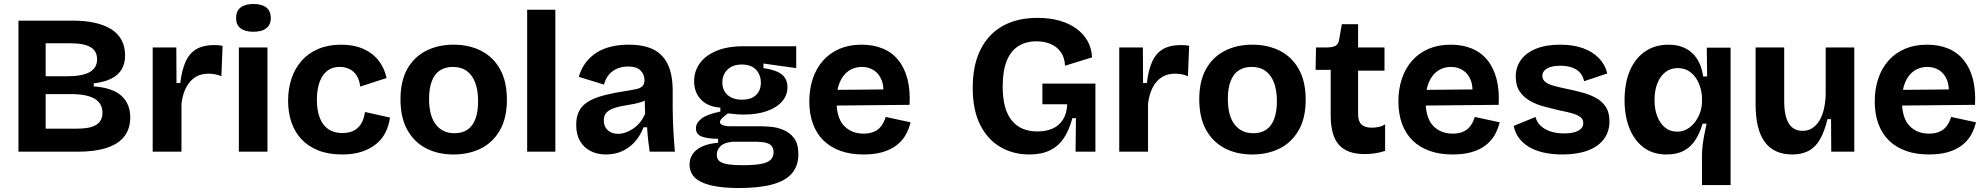

<svg xmlns="http://www.w3.org/2000/svg" viewBox="-20 -764 10006 967"><path d="M73 0V-660H347Q408 -660 456 -649.5Q504 -639 538.5 -618Q573 -597 591.5 -563.5Q610 -530 610 -484Q610 -445 593.5 -416Q577 -387 542.5 -369Q508 -351 452 -344V-329Q547 -322 591.5 -281.5Q636 -241 636 -173Q636 -116 606.5 -77.5Q577 -39 518 -19.5Q459 0 372 0ZM210 -116H370Q434 -116 465 -135.5Q496 -155 496 -196Q496 -243 457 -266.5Q418 -290 339 -290H210ZM210 -380H318Q396 -380 432.5 -401.5Q469 -423 469 -465Q469 -507 436 -526.5Q403 -546 335 -546H210Z M749 0V-254V-525H868L869 -346H888Q896 -413 915.5 -455Q935 -497 970 -517Q1005 -537 1057 -537Q1066 -537 1076.5 -536.5Q1087 -536 1101 -533L1095 -380Q1080 -387 1062 -390Q1044 -393 1030 -393Q991 -393 963 -375Q935 -357 917.5 -323.5Q900 -290 894 -242V0Z M1183 0V-525H1327V0ZM1256 -604Q1214 -604 1191.5 -621.5Q1169 -639 1169 -673Q1169 -708 1191.5 -726Q1214 -744 1256 -744Q1299 -744 1321.5 -726Q1344 -708 1344 -673Q1344 -640 1321.5 -622Q1299 -604 1256 -604Z M1703 14Q1635 14 1584 -6Q1533 -26 1499 -62Q1465 -98 1448 -147.5Q1431 -197 1431 -256Q1431 -318 1448.5 -369.5Q1466 -421 1500 -459Q1534 -497 1584 -518Q1634 -539 1698 -539Q1762 -539 1809.5 -518Q1857 -497 1886.5 -459.5Q1916 -422 1927 -371L1794 -328Q1791 -359 1777.5 -381.5Q1764 -404 1741.5 -415.5Q1719 -427 1691 -427Q1662 -427 1641 -415.5Q1620 -404 1605.5 -382.5Q1591 -361 1583.5 -330.5Q1576 -300 1576 -262Q1576 -208 1590.5 -170.5Q1605 -133 1633.5 -113.5Q1662 -94 1704 -94Q1744 -94 1768 -109.5Q1792 -125 1803.5 -149.5Q1815 -174 1818 -200L1944 -172Q1939 -133 1922.5 -99Q1906 -65 1876 -40Q1846 -15 1803.5 -0.5Q1761 14 1703 14Z M2264 14Q2185 14 2125 -17.5Q2065 -49 2031 -110.5Q1997 -172 1997 -264Q1997 -356 2031.5 -417Q2066 -478 2126.5 -508.5Q2187 -539 2264 -539Q2343 -539 2403.5 -508Q2464 -477 2498.5 -415.5Q2533 -354 2533 -262Q2533 -169 2497.5 -107.5Q2462 -46 2401.5 -16Q2341 14 2264 14ZM2269 -93Q2308 -93 2334.5 -111Q2361 -129 2374.5 -165.5Q2388 -202 2388 -254Q2388 -309 2373.5 -347.5Q2359 -386 2331 -406.5Q2303 -427 2260 -427Q2223 -427 2196 -409.5Q2169 -392 2155 -355.5Q2141 -319 2141 -266Q2141 -181 2175 -137Q2209 -93 2269 -93Z M2635 0V-715H2777V0Z M3032 14Q2988 14 2954 -3.5Q2920 -21 2901 -54Q2882 -87 2882 -136Q2882 -179 2898.5 -208Q2915 -237 2947 -255Q2979 -273 3026 -285Q3073 -297 3133 -306Q3165 -311 3185.5 -315.5Q3206 -320 3216 -330.5Q3226 -341 3226 -361Q3226 -389 3206 -409Q3186 -429 3143 -429Q3114 -429 3089.5 -419Q3065 -409 3047.5 -389Q3030 -369 3022 -338L2895 -377Q2907 -418 2929.5 -448Q2952 -478 2984 -498.5Q3016 -519 3057 -529Q3098 -539 3146 -539Q3223 -539 3271.5 -514.5Q3320 -490 3344 -438.5Q3368 -387 3368 -306V-216Q3368 -181 3369.5 -145Q3371 -109 3373.5 -72.5Q3376 -36 3379 0H3252Q3248 -25 3244.5 -57.5Q3241 -90 3239 -123H3221Q3207 -85 3181 -54Q3155 -23 3117.5 -4.5Q3080 14 3032 14ZM3093 -90Q3112 -90 3131.5 -97Q3151 -104 3169.5 -116.5Q3188 -129 3203.5 -148Q3219 -167 3229 -191L3227 -275L3250 -270Q3232 -257 3208 -249.5Q3184 -242 3158.5 -238Q3133 -234 3108 -229Q3083 -224 3063.5 -216Q3044 -208 3032.5 -194.5Q3021 -181 3021 -157Q3021 -126 3041 -108Q3061 -90 3093 -90Z M3702 183Q3616 183 3560.5 169.5Q3505 156 3479 130Q3453 104 3453 65Q3453 19 3489.5 -10Q3526 -39 3597 -45V-65Q3543 -65 3514 -76.5Q3485 -88 3485 -117Q3485 -145 3513.5 -167Q3542 -189 3608 -202V-222Q3546 -226 3511 -262Q3476 -298 3476 -355Q3476 -405 3504 -444.5Q3532 -484 3587.5 -507.5Q3643 -531 3724 -531H3990V-421L3825 -444V-421Q3889 -412 3917.5 -389Q3946 -366 3946 -325Q3946 -284 3919 -253Q3892 -222 3842.5 -204.5Q3793 -187 3724 -187Q3711 -187 3696 -188Q3681 -189 3646 -193Q3627 -179 3616.5 -168.5Q3606 -158 3606 -149Q3606 -142 3613.5 -137Q3621 -132 3633.5 -130Q3646 -128 3659 -128H3809Q3829 -128 3861 -125.5Q3893 -123 3925 -110Q3957 -97 3979 -68.5Q4001 -40 4001 13Q4001 71 3968.5 109Q3936 147 3869.5 165Q3803 183 3702 183ZM3718 68Q3779 68 3813 61.5Q3847 55 3861.5 40.5Q3876 26 3876 4Q3876 -16 3867.5 -27Q3859 -38 3845.5 -42.5Q3832 -47 3818.5 -48.5Q3805 -50 3795 -50H3669Q3627 -46 3608.5 -27.5Q3590 -9 3590 15Q3590 37 3604 48Q3618 59 3646.5 63.5Q3675 68 3718 68ZM3716 -262Q3764 -262 3788 -285.5Q3812 -309 3812 -347Q3812 -387 3787.5 -413Q3763 -439 3716 -439Q3670 -439 3644 -413.5Q3618 -388 3618 -348Q3618 -323 3629.5 -303.5Q3641 -284 3663 -273Q3685 -262 3716 -262Z M4329 14Q4264 14 4213.5 -4Q4163 -22 4128 -56Q4093 -90 4074.5 -140Q4056 -190 4056 -253Q4056 -315 4073.5 -367.5Q4091 -420 4125 -458.5Q4159 -497 4208 -518Q4257 -539 4319 -539Q4379 -539 4426 -519.5Q4473 -500 4504.5 -461Q4536 -422 4550.5 -365.5Q4565 -309 4561 -236L4149 -232V-311L4478 -314L4427 -274Q4434 -327 4420 -361Q4406 -395 4379.5 -411Q4353 -427 4321 -427Q4283 -427 4254 -407Q4225 -387 4209 -348.5Q4193 -310 4193 -256Q4193 -171 4230.5 -131Q4268 -91 4329 -91Q4357 -91 4376.5 -98.5Q4396 -106 4408.5 -118Q4421 -130 4428.5 -145Q4436 -160 4441 -175L4566 -148Q4557 -111 4539.5 -81.5Q4522 -52 4493 -30.5Q4464 -9 4423.5 2.5Q4383 14 4329 14Z M5164 14Q5083 14 5018.5 -23.5Q4954 -61 4916.5 -135.5Q4879 -210 4879 -323Q4879 -406 4900.5 -470.5Q4922 -535 4963.5 -580.5Q5005 -626 5066 -650Q5127 -674 5207 -674Q5267 -674 5316 -660Q5365 -646 5401 -620Q5437 -594 5457.5 -557.5Q5478 -521 5480 -475L5344 -433Q5342 -475 5322.5 -502Q5303 -529 5271.5 -542.5Q5240 -556 5201 -556Q5147 -556 5108.5 -531.5Q5070 -507 5050 -456.5Q5030 -406 5030 -329Q5030 -270 5041.5 -227.5Q5053 -185 5076 -157Q5099 -129 5131 -115.5Q5163 -102 5205 -102Q5249 -102 5281.5 -116.5Q5314 -131 5333.5 -161.5Q5353 -192 5355 -239H5230V-343H5497V-222V0H5397L5399 -169H5381Q5365 -109 5338 -68.5Q5311 -28 5268.5 -7Q5226 14 5164 14Z M5617 0V-254V-525H5736L5737 -346H5756Q5764 -413 5783.5 -455Q5803 -497 5838 -517Q5873 -537 5925 -537Q5934 -537 5944.5 -536.5Q5955 -536 5969 -533L5963 -380Q5948 -387 5930 -390Q5912 -393 5898 -393Q5859 -393 5831 -375Q5803 -357 5785.5 -323.5Q5768 -290 5762 -242V0Z M6287 14Q6208 14 6148 -17.5Q6088 -49 6054 -110.5Q6020 -172 6020 -264Q6020 -356 6054.5 -417Q6089 -478 6149.5 -508.5Q6210 -539 6287 -539Q6366 -539 6426.5 -508Q6487 -477 6521.5 -415.5Q6556 -354 6556 -262Q6556 -169 6520.5 -107.5Q6485 -46 6424.5 -16Q6364 14 6287 14ZM6292 -93Q6331 -93 6357.5 -111Q6384 -129 6397.5 -165.5Q6411 -202 6411 -254Q6411 -309 6396.5 -347.5Q6382 -386 6354 -406.5Q6326 -427 6283 -427Q6246 -427 6219 -409.5Q6192 -392 6178 -355.5Q6164 -319 6164 -266Q6164 -181 6198 -137Q6232 -93 6292 -93Z M6853 12Q6765 12 6723.5 -34.5Q6682 -81 6682 -183V-412H6606L6608 -525H6661Q6692 -525 6707 -534Q6722 -543 6725 -567L6738 -642H6820V-525H6953V-408H6820V-189Q6820 -153 6837 -137Q6854 -121 6889 -121Q6908 -121 6925.5 -125Q6943 -129 6956 -138V-4Q6925 6 6899 9Q6873 12 6853 12Z M7296 14Q7231 14 7180.5 -4Q7130 -22 7095 -56Q7060 -90 7041.5 -140Q7023 -190 7023 -253Q7023 -315 7040.5 -367.5Q7058 -420 7092 -458.5Q7126 -497 7175 -518Q7224 -539 7286 -539Q7346 -539 7393 -519.5Q7440 -500 7471.5 -461Q7503 -422 7517.5 -365.5Q7532 -309 7528 -236L7116 -232V-311L7445 -314L7394 -274Q7401 -327 7387 -361Q7373 -395 7346.5 -411Q7320 -427 7288 -427Q7250 -427 7221 -407Q7192 -387 7176 -348.5Q7160 -310 7160 -256Q7160 -171 7197.5 -131Q7235 -91 7296 -91Q7324 -91 7343.5 -98.5Q7363 -106 7375.5 -118Q7388 -130 7395.5 -145Q7403 -160 7408 -175L7533 -148Q7524 -111 7506.5 -81.5Q7489 -52 7460 -30.5Q7431 -9 7390.5 2.5Q7350 14 7296 14Z M7849 14Q7796 14 7753 4Q7710 -6 7679 -25Q7648 -44 7629 -70.5Q7610 -97 7604 -130L7714 -175Q7718 -153 7736 -134Q7754 -115 7784.5 -103.5Q7815 -92 7858 -92Q7904 -92 7929 -105.5Q7954 -119 7954 -144Q7954 -163 7940 -174Q7926 -185 7899 -193Q7872 -201 7834 -208Q7797 -217 7758.5 -227Q7720 -237 7687.5 -255Q7655 -273 7634.5 -302.5Q7614 -332 7614 -378Q7614 -426 7640 -462Q7666 -498 7716 -518.5Q7766 -539 7838 -539Q7903 -539 7952 -521.5Q8001 -504 8032.5 -471.5Q8064 -439 8075 -394L7958 -355Q7954 -379 7938.5 -397Q7923 -415 7897.5 -424Q7872 -433 7838 -433Q7795 -433 7771.5 -419Q7748 -405 7748 -382Q7748 -363 7763.5 -351Q7779 -339 7807 -331.5Q7835 -324 7873 -316Q7913 -308 7951 -297.5Q7989 -287 8019.5 -270Q8050 -253 8068 -225Q8086 -197 8086 -153Q8086 -101 8058 -63.5Q8030 -26 7977 -6Q7924 14 7849 14Z M8552 168V21Q8552 -4 8555 -30.5Q8558 -57 8563.5 -85Q8569 -113 8575 -141H8555Q8541 -93 8518 -58Q8495 -23 8460 -4.5Q8425 14 8374 14Q8304 14 8257 -22Q8210 -58 8186 -119.5Q8162 -181 8162 -259Q8162 -345 8188.5 -407.5Q8215 -470 8265 -504.5Q8315 -539 8384 -539Q8432 -539 8468 -521Q8504 -503 8527 -468Q8550 -433 8558 -379H8578L8576 -524H8696V-263V168ZM8427 -101Q8451 -101 8470.5 -110.5Q8490 -120 8505 -135.5Q8520 -151 8530.5 -170Q8541 -189 8546.5 -210Q8552 -231 8552 -250V-269Q8552 -293 8544.5 -320Q8537 -347 8522.5 -369.5Q8508 -392 8485 -406.5Q8462 -421 8429 -421Q8394 -421 8368 -401Q8342 -381 8327.5 -345Q8313 -309 8313 -259Q8313 -213 8327 -177.5Q8341 -142 8366 -121.5Q8391 -101 8427 -101Z M9007 14Q8915 14 8868.5 -48.5Q8822 -111 8822 -239V-525H8966V-257Q8966 -180 8989 -142.5Q9012 -105 9059 -105Q9087 -105 9108 -119Q9129 -133 9144 -158Q9159 -183 9166.5 -217Q9174 -251 9175 -290V-525H9319V-214V0H9203L9202 -164H9184Q9169 -102 9146.5 -62.5Q9124 -23 9089.5 -4.5Q9055 14 9007 14Z M9695 14Q9630 14 9579.5 -4Q9529 -22 9494 -56Q9459 -90 9440.5 -140Q9422 -190 9422 -253Q9422 -315 9439.5 -367.5Q9457 -420 9491 -458.5Q9525 -497 9574 -518Q9623 -539 9685 -539Q9745 -539 9792 -519.5Q9839 -500 9870.5 -461Q9902 -422 9916.5 -365.5Q9931 -309 9927 -236L9515 -232V-311L9844 -314L9793 -274Q9800 -327 9786 -361Q9772 -395 9745.5 -411Q9719 -427 9687 -427Q9649 -427 9620 -407Q9591 -387 9575 -348.5Q9559 -310 9559 -256Q9559 -171 9596.5 -131Q9634 -91 9695 -91Q9723 -91 9742.5 -98.5Q9762 -106 9774.5 -118Q9787 -130 9794.5 -145Q9802 -160 9807 -175L9932 -148Q9923 -111 9905.5 -81.5Q9888 -52 9859 -30.5Q9830 -9 9789.5 2.5Q9749 14 9695 14Z"/></svg>

Font: Bricolage Grotesque
Style: Bold
Weight: 700
Designer: Mathieu Triay
Foundry: Atelier Triay
Version: Version 1.001;gftools[0.9.33.dev8+g029e19f]